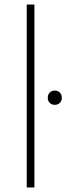

<svg xmlns="http://www.w3.org/2000/svg" viewBox="-20 -828 293 848"><path d="M98 0V-808H132V0ZM222 -365Q208.5 -365 199.8 -373.5Q191 -382 191 -396Q191 -410.5 199.8 -419.2Q208.5 -428 222 -428Q235.5 -428 244.2 -419.2Q253 -410.5 253 -396Q253 -382 244.2 -373.5Q235.5 -365 222 -365Z"/></svg>

Font: Encode Sans Expanded Thin
Style: Regular
Weight: 100
Width: 7
Designer: Multiple Designers
Foundry: Impallari Type
Version: Version 3.000; ttfautohint (v1.8.3) -l 8 -r 50 -G 200 -x 14 